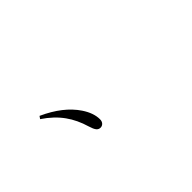

<svg xmlns="http://www.w3.org/2000/svg" viewBox="61 -1039 1379 1379"><g transform="rotate(-45 750.0 -350.0)"><path d="M612.3 -165Q593.8 -165 581.5 -180.2Q569.3 -195.3 558.6 -231.4Q532.2 -321.3 484.4 -387.7Q433.6 -459 348.6 -515.6L362.3 -535.2Q528.3 -460 605.5 -344.7Q652.3 -274.4 652.3 -210.9Q652.3 -189.5 640.6 -177.2Q628.9 -165 612.3 -165Z"/></g></svg>

Font: Bpmf GenYo Min R
Style: R
Weight: 400
Foundry: But Ko
Version: Version 1.320